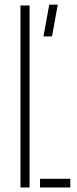

<svg xmlns="http://www.w3.org/2000/svg" viewBox="-20 -824 338 844"><path d="M70 0V-800H110V0ZM156 0V-38H289V0ZM171 -664 196.5 -803.5H234L208.5 -664Z"/></svg>

Font: Big Shoulders Stencil Text SC Thin
Style: Regular
Weight: 100
Designer: Patric King
Foundry: XO Type Co
Version: Version 2.001